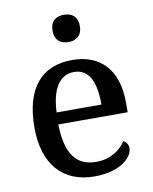

<svg xmlns="http://www.w3.org/2000/svg" viewBox="-86 -828 717 902"><g transform="rotate(-10 272.5 -376.5)"><path d="M281 -633C316 -633 346 -651 346 -698C346 -746 316 -763 281 -763C245 -763 216 -746 216 -698C216 -651 245 -633 281 -633ZM292 10C418 10 476 -50 476 -93C476 -112 464 -125 453 -130C429 -91 381 -56 312 -56C218 -56 169 -117 166 -260H497V-307C497 -465 415 -547 282 -547C135 -547 53 -451 53 -264C53 -91 140 10 292 10ZM382 -317H168C173 -429 212 -490 281 -490C355 -490 382 -421 382 -317Z"/></g></svg>

Font: Noto Serif Georgian Medium
Style: Regular
Weight: 500
Designer: Monotype Design Team, Akaki Razmadze
Foundry: Google LLC
Version: Version 2.003